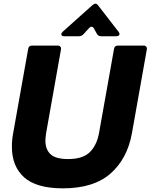

<svg xmlns="http://www.w3.org/2000/svg" viewBox="-20 -1012 823 1049"><path d="M45 -210Q45 -249 52 -285L134 -745Q137 -763 155 -763H295Q305 -763 310 -757Q315 -751 313 -741L232 -285Q228 -257 228 -244Q228 -196 256 -169.5Q284 -143 352 -143Q433 -143 471 -181Q509 -219 521 -285L603 -745Q606 -763 624 -763H764Q774 -763 779 -757Q784 -751 782 -741L701 -285Q676 -145 584 -64Q492 17 324 17Q179 17 112 -43Q45 -103 45 -210ZM332 -814Q315 -814 315 -825Q315 -831 323 -839L484 -983Q495 -992 502 -992Q509 -992 518 -980L628 -838Q633 -831 633 -826Q633 -821 628.5 -817.5Q624 -814 616 -814H532Q516 -814 509 -828L494 -855Q488 -866 480 -866Q473 -866 467 -859L436 -825Q425 -814 411 -814Z"/></svg>

Font: Open Sauce Two Black Italic
Style: Regular
Weight: 900
Italic angle: -10°
Designer: Alfredo Marco Pradil
Foundry: Creative Sauce Fz LLC
Version: Version 1.477